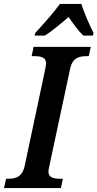

<svg xmlns="http://www.w3.org/2000/svg" viewBox="-40 -951 493 971"><path d="M138 -784 135 -771H187C225 -795 267 -831 307 -865C327 -835 358 -793 381 -771H430L433 -784C414 -822 384 -888 372 -931H263C230 -885 173 -822 138 -784ZM-20 0H268L278 -47H267C231 -47 205 -53 205 -83C205 -92 209 -107 212 -123L314 -600C325 -658 359 -667 398 -667H409L419 -714H130L120 -667H132C168 -667 193 -661 193 -631C193 -625 191 -613 188 -598L85 -113C73 -56 39 -47 2 -47H-9Z"/></svg>

Font: Noto Serif Condensed SemiBold
Style: Italic
Weight: 600
Width: 3
Italic angle: -12°
Designer: Monotype Design Team
Foundry: Monotype Imaging Inc.
Version: Version 2.014